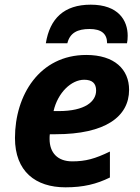

<svg xmlns="http://www.w3.org/2000/svg" viewBox="-20 -791 597 821"><path d="M44 -201C44 -58 132 10 260 10C337 10 393 -4 450 -32V-143C386 -112 346 -101 289 -101C226 -101 192 -138 192 -197C192 -204 192 -209 193 -217H218C430 -217 532 -292 532 -407C532 -494 470 -556 349 -556C149 -556 44 -384 44 -201ZM268 -606C279 -651 312 -667 363 -667C413 -667 438 -647 438 -606H523C525 -615 526 -626 526 -638C526 -704 486 -771 368 -771C253 -771 193 -711 176 -606ZM209 -316C227 -395 285 -450 340 -450C374 -450 391 -435 391 -404C391 -357 344 -316 231 -316Z"/></svg>

Font: BC Sans
Style: Bold Italic
Weight: 700
Italic angle: -12°
Designer: Monotype Design Team
Province of B.C.
Foundry: Monotype Imaging Inc.
Version: Version 2.000;GOOG;noto-source:20170915:90ef993387c0